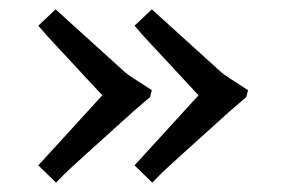

<svg xmlns="http://www.w3.org/2000/svg" viewBox="-20 -476 614 411"><path d="M511 -283 507 -268 472 -238Q334 -114 322 -101.5Q310 -89 306 -85L268 -122L405 -272L288 -398L268 -421L305 -456L454 -321Q462 -314 511 -283ZM305 -283 301 -268 266 -238Q128 -114 116 -101.5Q104 -89 100 -85L62 -122L199 -272L82 -398L62 -421L99 -456L248 -321Q256 -314 305 -283Z"/></svg>

Font: Asul
Style: Regular
Weight: 400
Designer: Mariela Monsalve
Foundry: Mariela Monsalve
Version: Version 1.002